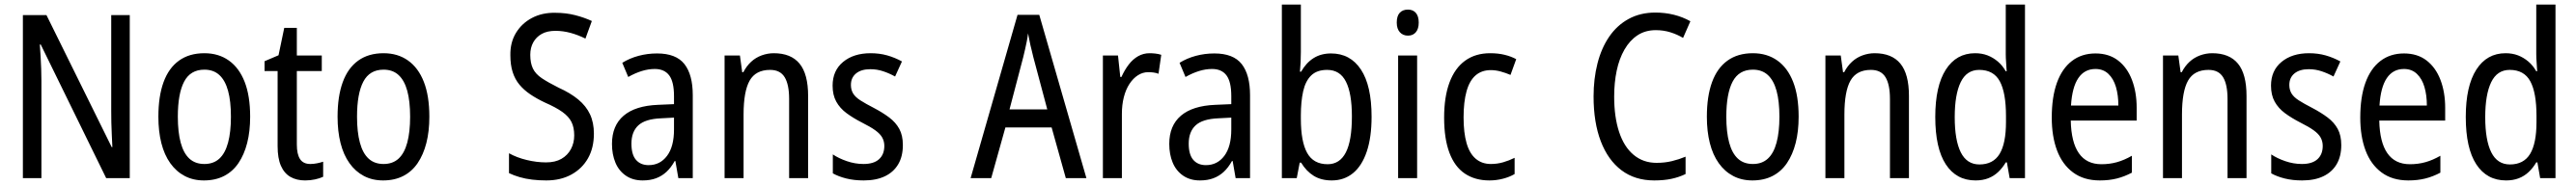

<svg xmlns="http://www.w3.org/2000/svg" viewBox="-20 -780 11256 810"><path d="M547 0H444L158 -585H154Q156 -559 157.5 -532Q159 -505 160 -478.5Q161 -452 161 -426V0H80V-714H183L468 -136H471Q470 -161 468.5 -188.5Q467 -216 466.5 -243.5Q466 -271 466 -293V-714H547Z M1073 -269Q1073 -205 1060 -154Q1047 -103 1022 -66Q997 -29 959 -9.5Q921 10 871 10Q824 10 787 -9.5Q750 -29 724 -65.5Q698 -102 685 -153.5Q672 -205 672 -269Q672 -358 694.5 -420Q717 -482 762 -514.5Q807 -547 873 -547Q935 -547 980 -515Q1025 -483 1049 -421.5Q1073 -360 1073 -269ZM757 -269Q757 -202 769.5 -155.5Q782 -109 807.5 -85.5Q833 -62 873 -62Q913 -62 938.5 -85.5Q964 -109 976.5 -155.5Q989 -202 989 -269Q989 -337 976.5 -382.5Q964 -428 938.5 -451.5Q913 -475 873 -475Q812 -475 784.5 -422.5Q757 -370 757 -269Z M1336 -62Q1350 -62 1365 -65Q1380 -68 1392 -72V-6Q1377 1 1356.5 5.5Q1336 10 1313 10Q1276 10 1249 -5.5Q1222 -21 1207.5 -54Q1193 -87 1193 -140V-469H1136V-512L1197 -538L1222 -658H1277V-537H1386V-469H1277V-147Q1277 -105 1291 -83.5Q1305 -62 1336 -62Z M1856 -269Q1856 -205 1843 -154Q1830 -103 1805 -66Q1780 -29 1742 -9.5Q1704 10 1654 10Q1607 10 1570 -9.5Q1533 -29 1507 -65.5Q1481 -102 1468 -153.5Q1455 -205 1455 -269Q1455 -358 1477.5 -420Q1500 -482 1545 -514.5Q1590 -547 1656 -547Q1718 -547 1763 -515Q1808 -483 1832 -421.5Q1856 -360 1856 -269ZM1540 -269Q1540 -202 1552.5 -155.5Q1565 -109 1590.5 -85.5Q1616 -62 1656 -62Q1696 -62 1721.5 -85.5Q1747 -109 1759.5 -155.5Q1772 -202 1772 -269Q1772 -337 1759.5 -382.5Q1747 -428 1721.5 -451.5Q1696 -475 1656 -475Q1595 -475 1567.5 -422.5Q1540 -370 1540 -269Z M2575 -195Q2575 -133 2549.5 -87.5Q2524 -42 2477 -16Q2430 10 2367 10Q2335 10 2305.5 6.5Q2276 3 2250.5 -4.5Q2225 -12 2204 -22V-109Q2238 -90 2281.5 -79.5Q2325 -69 2366 -69Q2406 -69 2433 -84.5Q2460 -100 2474.5 -127Q2489 -154 2489 -187Q2489 -222 2477 -246Q2465 -270 2437 -290Q2409 -310 2361 -331Q2325 -348 2297 -367Q2269 -386 2249.5 -409.5Q2230 -433 2220 -464.5Q2210 -496 2210 -538Q2209 -594 2234.5 -636Q2260 -678 2304.5 -701.5Q2349 -725 2406 -724Q2453 -724 2493.5 -713.5Q2534 -703 2566 -688L2538 -611Q2506 -627 2473 -636Q2440 -645 2407 -645Q2371 -645 2347 -631.5Q2323 -618 2310 -594.5Q2297 -571 2297 -540Q2297 -504 2308.5 -480Q2320 -456 2347.5 -437.5Q2375 -419 2421 -396Q2472 -373 2506.5 -344.5Q2541 -316 2558 -279.5Q2575 -243 2575 -195Z M2851 -546Q2934 -546 2970.5 -499.5Q3007 -453 3007 -363V0H2944L2931 -75H2928Q2912 -46 2892 -27.5Q2872 -9 2846.5 0.5Q2821 10 2788 10Q2745 10 2714.5 -11Q2684 -32 2669 -68Q2654 -104 2654 -150Q2654 -230 2705 -273.5Q2756 -317 2855 -321L2925 -324V-359Q2925 -422 2904 -450Q2883 -478 2841 -478Q2813 -478 2784 -469Q2755 -460 2725 -443L2699 -505Q2731 -525 2770 -535.5Q2809 -546 2851 -546ZM2868 -262Q2799 -259 2769 -231Q2739 -203 2739 -151Q2739 -103 2759 -80Q2779 -57 2814 -57Q2864 -57 2894.5 -97.5Q2925 -138 2925 -213V-265Z M3361 -547Q3436 -547 3473.5 -501.5Q3511 -456 3511 -360V0H3428V-347Q3428 -410 3408.5 -442Q3389 -474 3345 -474Q3282 -474 3255.5 -427Q3229 -380 3229 -279V0H3146V-537H3213L3223 -464H3228Q3242 -491 3262 -509.5Q3282 -528 3308 -537.5Q3334 -547 3361 -547Z M3925 -145Q3925 -95 3904.5 -60.5Q3884 -26 3846 -8Q3808 10 3754 10Q3712 10 3678 1.5Q3644 -7 3619 -21V-104Q3644 -87 3680 -74.5Q3716 -62 3753 -62Q3798 -62 3821 -83Q3844 -104 3844 -141Q3844 -161 3835 -177.5Q3826 -194 3804.5 -209.5Q3783 -225 3747 -243Q3708 -263 3679 -284.5Q3650 -306 3634 -335Q3618 -364 3618 -405Q3618 -471 3664 -509Q3710 -547 3784 -547Q3823 -547 3856.5 -537.5Q3890 -528 3921 -511L3891 -445Q3866 -459 3839 -468Q3812 -477 3783 -477Q3743 -477 3720.5 -458.5Q3698 -440 3698 -408Q3698 -387 3707.5 -371Q3717 -355 3739.5 -340.5Q3762 -326 3799 -307Q3837 -287 3865.5 -265.5Q3894 -244 3909.5 -215.5Q3925 -187 3925 -145Z M4637 0 4575 -222H4373L4311 0H4221L4426 -715H4521L4727 0ZM4495 -530Q4492 -545 4487 -563.5Q4482 -582 4478.5 -601Q4475 -620 4472 -634Q4470 -617 4466.5 -599Q4463 -581 4459 -564Q4455 -547 4451 -530L4391 -301H4556Z M5003 -547Q5015 -547 5028.5 -545.5Q5042 -544 5054 -540L5042 -457Q5032 -461 5020.5 -462.5Q5009 -464 4997 -464Q4973 -464 4952 -450.5Q4931 -437 4915 -412.5Q4899 -388 4890.5 -354.5Q4882 -321 4882 -282V0H4799V-537H4865L4875 -443H4880Q4894 -474 4912 -497.5Q4930 -521 4953 -534Q4976 -547 5003 -547Z M5286 -546Q5369 -546 5405.5 -499.5Q5442 -453 5442 -363V0H5379L5366 -75H5363Q5347 -46 5327 -27.5Q5307 -9 5281.5 0.5Q5256 10 5223 10Q5180 10 5149.5 -11Q5119 -32 5104 -68Q5089 -104 5089 -150Q5089 -230 5140 -273.5Q5191 -317 5290 -321L5360 -324V-359Q5360 -422 5339 -450Q5318 -478 5276 -478Q5248 -478 5219 -469Q5190 -460 5160 -443L5134 -505Q5166 -525 5205 -535.5Q5244 -546 5286 -546ZM5303 -262Q5234 -259 5204 -231Q5174 -203 5174 -151Q5174 -103 5194 -80Q5214 -57 5249 -57Q5299 -57 5329.5 -97.5Q5360 -138 5360 -213V-265Z M5664 -553Q5664 -531 5663 -509Q5662 -487 5660 -466H5665Q5687 -505 5719.5 -525.5Q5752 -546 5796 -546Q5880 -546 5926.5 -475.5Q5973 -405 5973 -269Q5973 -179 5952 -116.5Q5931 -54 5892 -22Q5853 10 5799 10Q5753 10 5720.5 -10Q5688 -30 5665 -68H5659L5646 0H5581V-760H5664ZM5779 -474Q5734 -474 5709 -449.5Q5684 -425 5674 -380Q5664 -335 5664 -275V-260Q5664 -160 5691.5 -110.5Q5719 -61 5781 -61Q5834 -61 5860.5 -112.5Q5887 -164 5887 -270Q5887 -371 5861 -422.5Q5835 -474 5779 -474Z M6172 -537V0H6089V-537ZM6132 -738Q6154 -738 6166.5 -723.5Q6179 -709 6179 -681Q6179 -654 6166.5 -639Q6154 -624 6132 -624Q6110 -624 6096.5 -639Q6083 -654 6083 -681Q6083 -710 6096 -724Q6109 -738 6132 -738Z M6488 10Q6425 10 6380.5 -20Q6336 -50 6313 -111.5Q6290 -173 6290 -265Q6290 -356 6313.5 -419Q6337 -482 6382 -514.5Q6427 -547 6491 -547Q6526 -547 6554.5 -540Q6583 -533 6605 -521L6580 -452Q6559 -461 6537 -467Q6515 -473 6494 -473Q6454 -473 6427.5 -450Q6401 -427 6388 -380.5Q6375 -334 6375 -266Q6375 -199 6388 -153.5Q6401 -108 6428 -85Q6455 -62 6494 -62Q6522 -62 6548 -69.5Q6574 -77 6598 -89V-18Q6576 -5 6547 2.5Q6518 10 6488 10Z M7215 -648Q7169 -648 7135 -625.5Q7101 -603 7078 -563Q7055 -523 7044 -470.5Q7033 -418 7033 -357Q7033 -268 7054.5 -202.5Q7076 -137 7118 -102Q7160 -67 7218 -67Q7254 -67 7285 -74.5Q7316 -82 7345 -94V-18Q7316 -4 7283 3Q7250 10 7208 10Q7124 10 7065 -34.5Q7006 -79 6974.5 -161.5Q6943 -244 6943 -358Q6943 -435 6960 -502Q6977 -569 7011 -619Q7045 -669 7096 -697Q7147 -725 7213 -725Q7255 -725 7293.5 -715.5Q7332 -706 7366 -687L7334 -614Q7309 -629 7279 -638.5Q7249 -648 7215 -648Z M7839 -269Q7839 -205 7826 -154Q7813 -103 7788 -66Q7763 -29 7725 -9.5Q7687 10 7637 10Q7590 10 7553 -9.5Q7516 -29 7490 -65.5Q7464 -102 7451 -153.5Q7438 -205 7438 -269Q7438 -358 7460.5 -420Q7483 -482 7528 -514.5Q7573 -547 7639 -547Q7701 -547 7746 -515Q7791 -483 7815 -421.5Q7839 -360 7839 -269ZM7523 -269Q7523 -202 7535.5 -155.5Q7548 -109 7573.5 -85.5Q7599 -62 7639 -62Q7679 -62 7704.5 -85.5Q7730 -109 7742.5 -155.5Q7755 -202 7755 -269Q7755 -337 7742.5 -382.5Q7730 -428 7704.5 -451.5Q7679 -475 7639 -475Q7578 -475 7550.5 -422.5Q7523 -370 7523 -269Z M8171 -547Q8246 -547 8283.5 -501.5Q8321 -456 8321 -360V0H8238V-347Q8238 -410 8218.5 -442Q8199 -474 8155 -474Q8092 -474 8065.5 -427Q8039 -380 8039 -279V0H7956V-537H8023L8033 -464H8038Q8052 -491 8072 -509.5Q8092 -528 8118 -537.5Q8144 -547 8171 -547Z M8612 10Q8528 10 8482 -60.5Q8436 -131 8436 -268Q8436 -403 8482 -475Q8528 -547 8610 -547Q8640 -547 8664.5 -537.5Q8689 -528 8709.5 -510.5Q8730 -493 8744 -468H8748Q8747 -488 8745.5 -507.5Q8744 -527 8744 -543V-760H8828V0H8761L8749 -69H8744Q8730 -45 8711 -27Q8692 -9 8667.5 0.5Q8643 10 8612 10ZM8629 -60Q8689 -60 8717 -106Q8745 -152 8745 -246V-272Q8745 -374 8718 -424Q8691 -474 8628 -474Q8573 -474 8547 -420Q8521 -366 8521 -267Q8521 -166 8547.5 -113Q8574 -60 8629 -60Z M9136 -546Q9195 -546 9235 -515Q9275 -484 9295.5 -430Q9316 -376 9316 -308V-252H9028Q9030 -157 9063.5 -109Q9097 -61 9162 -61Q9198 -61 9230 -70Q9262 -79 9295 -98V-24Q9263 -7 9229.5 1.5Q9196 10 9155 10Q9085 10 9038 -25Q8991 -60 8968 -121.5Q8945 -183 8945 -265Q8945 -355 8967.5 -417.5Q8990 -480 9033 -513Q9076 -546 9136 -546ZM9136 -478Q9088 -478 9061 -438Q9034 -398 9029 -318H9236Q9236 -363 9225.5 -399Q9215 -435 9192.5 -456.5Q9170 -478 9136 -478Z M9646 -547Q9721 -547 9758.5 -501.5Q9796 -456 9796 -360V0H9713V-347Q9713 -410 9693.5 -442Q9674 -474 9630 -474Q9567 -474 9540.5 -427Q9514 -380 9514 -279V0H9431V-537H9498L9508 -464H9513Q9527 -491 9547 -509.5Q9567 -528 9593 -537.5Q9619 -547 9646 -547Z M10210 -145Q10210 -95 10189.5 -60.5Q10169 -26 10131 -8Q10093 10 10039 10Q9997 10 9963 1.5Q9929 -7 9904 -21V-104Q9929 -87 9965 -74.5Q10001 -62 10038 -62Q10083 -62 10106 -83Q10129 -104 10129 -141Q10129 -161 10120 -177.5Q10111 -194 10089.5 -209.5Q10068 -225 10032 -243Q9993 -263 9964 -284.5Q9935 -306 9919 -335Q9903 -364 9903 -405Q9903 -471 9949 -509Q9995 -547 10069 -547Q10108 -547 10141.5 -537.5Q10175 -528 10206 -511L10176 -445Q10151 -459 10124 -468Q10097 -477 10068 -477Q10028 -477 10005.5 -458.5Q9983 -440 9983 -408Q9983 -387 9992.5 -371Q10002 -355 10024.5 -340.5Q10047 -326 10084 -307Q10122 -287 10150.5 -265.5Q10179 -244 10194.5 -215.5Q10210 -187 10210 -145Z M10484 -546Q10543 -546 10583 -515Q10623 -484 10643.5 -430Q10664 -376 10664 -308V-252H10376Q10378 -157 10411.5 -109Q10445 -61 10510 -61Q10546 -61 10578 -70Q10610 -79 10643 -98V-24Q10611 -7 10577.5 1.5Q10544 10 10503 10Q10433 10 10386 -25Q10339 -60 10316 -121.5Q10293 -183 10293 -265Q10293 -355 10315.5 -417.5Q10338 -480 10381 -513Q10424 -546 10484 -546ZM10484 -478Q10436 -478 10409 -438Q10382 -398 10377 -318H10584Q10584 -363 10573.5 -399Q10563 -435 10540.5 -456.5Q10518 -478 10484 -478Z M10930 10Q10846 10 10800 -60.5Q10754 -131 10754 -268Q10754 -403 10800 -475Q10846 -547 10928 -547Q10958 -547 10982.5 -537.5Q11007 -528 11027.5 -510.5Q11048 -493 11062 -468H11066Q11065 -488 11063.5 -507.5Q11062 -527 11062 -543V-760H11146V0H11079L11067 -69H11062Q11048 -45 11029 -27Q11010 -9 10985.5 0.5Q10961 10 10930 10ZM10947 -60Q11007 -60 11035 -106Q11063 -152 11063 -246V-272Q11063 -374 11036 -424Q11009 -474 10946 -474Q10891 -474 10865 -420Q10839 -366 10839 -267Q10839 -166 10865.5 -113Q10892 -60 10947 -60Z"/></svg>

Font: Noto Sans Arabic Condensed
Style: Regular
Weight: 400
Width: 3
Designer: Monotype Design Team, Nadine Chahine, Nizar Qandah and Khaled Hosny
Foundry: Monotype Imaging Inc.
Version: Version 2.012